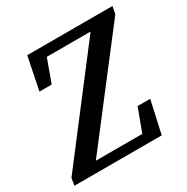

<svg xmlns="http://www.w3.org/2000/svg" viewBox="-145 -733 834 857"><g transform="rotate(-30 272.0 -305.0)"><path d="M-2 0 4 -37 443 -610H546L539 -572L99 0ZM73 -442 107 -610H496L485 -560H129L197 -610L136 -442ZM53 0 62 -49H428L358 0L420 -167H485L448 0Z"/></g></svg>

Font: Lisu Bosa ExtraBold
Style: Italic
Weight: 800
Italic angle: -19°
Designer: David Morse, Annie Olsen, Victor Gaultney, Frank Grießhammer (Latin)
Foundry: SIL International
Version: Version 2.000